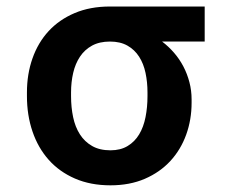

<svg xmlns="http://www.w3.org/2000/svg" viewBox="-20 -548 697 578"><path d="M61.1 -269.9Q61.1 -324.9 77.8 -372.3Q94.5 -419.7 126.4 -454.4Q158.4 -489 204.9 -508.7Q251.4 -528.4 311.1 -528.4H596.2V-422.9H468Q487.6 -408 503.9 -389.2Q520.2 -370.4 532 -348Q543.7 -325.6 550.2 -300.6Q556.8 -275.6 556.8 -248.6V-238.6Q556.8 -187.9 540.5 -142.6Q524.1 -97.3 492.9 -63.4Q461.6 -29.5 416.2 -9.8Q370.7 9.9 312.5 9.9Q252.5 9.9 205.6 -10.5Q158.7 -30.9 126.6 -66.9Q94.5 -103 77.8 -152.2Q61.1 -201.3 61.1 -258.5ZM193.9 -258.5Q193.9 -225.1 200.1 -195.5Q206.3 -165.8 220.5 -143.6Q234.7 -121.4 257.3 -108.5Q279.8 -95.5 312.5 -95.5Q343 -95.5 364.3 -108.5Q385.7 -121.4 399 -143.6Q412.3 -165.8 418.1 -195.5Q424 -225.1 424 -258.5V-269.9Q424 -300.8 418.1 -328.5Q412.3 -356.2 398.8 -377.3Q385.3 -398.4 363.6 -410.7Q342 -422.9 311.1 -422.9Q279.5 -422.9 257.1 -410.7Q234.7 -398.4 220.7 -377.3Q206.7 -356.2 200.3 -328.5Q193.9 -300.8 193.9 -269.9Z"/></svg>

Font: Interop SemBd
Style: Regular
Weight: 600
Designer: Rasmus Andersson, Google, Jang Haemin
Foundry: jhaemin
Version: Version 1.008